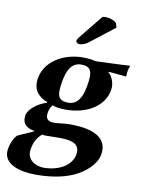

<svg xmlns="http://www.w3.org/2000/svg" viewBox="-128 -746 787 1051"><g transform="rotate(10 265.5 -220.0)"><path d="M471.2 -289C472.2 -294.7 472.7 -300.5 472.7 -306.4C472.7 -336.5 460 -368.1 437.1 -385.6C466.8 -385.1 502.3 -379.4 536.7 -377L540.2 -380C539.8 -389 540.4 -398 542 -407C543.6 -416 546.5 -427 550.1 -436L547.6 -439C499.1 -434.9 435.7 -434.3 360.4 -430.4C343.5 -436 311.1 -439 289.6 -439C181.6 -439 82.4 -381 65.5 -285C63.9 -276.1 63.2 -267.8 63.2 -260.3C63.2 -220.3 83 -198.1 102 -183C114.9 -172.6 138.3 -165 138.3 -165L135.4 -160C88.3 -145 39 -106.8 33.3 -74C32.2 -68.2 31.7 -62.6 31.7 -57.4C31.7 -24.7 52 -3.3 98.5 4C74.5 17.6 33.6 32 7.1 46C-13.8 68 -24.3 99.2 -28.7 124C-29.7 130.1 -30.2 135.8 -30.2 141.3C-30.2 214.6 61.3 238 144.2 238C209.5 238 286.7 230.2 352.4 200.5C416.5 171.5 469.8 121.4 479.2 68C480.7 59.6 481.4 51.8 481.4 44.4C481.4 -48.8 369.1 -66 283.8 -66C266.8 -66 243.5 -64 220 -61C205.8 -60 205.6 -59 200.6 -59C175.7 -59 149.9 -63 149.9 -94.2C149.9 -98 150.2 -102.3 151.1 -107C153.9 -123.1 156.5 -135 170.5 -152C183.8 -146 210 -141 244.1 -141C360.1 -141 454.8 -195.9 471.2 -289ZM338 -288C325.5 -217 299.1 -181 251.1 -181C207.7 -181 193.3 -199.3 193.3 -236.2C193.3 -251.1 195.6 -269 199.3 -290C211 -356 234.6 -399 286.6 -399C329.5 -399 344.1 -380.6 344.1 -342.7C344.1 -327.6 341.8 -309.4 338 -288ZM141.4 16C147.6 16.8 155 18 164 18C193.5 18 220.4 17 234.2 17C285.7 17 346.6 21.1 346.6 75.5C346.6 80.3 346.1 85.4 345.2 91C334.4 152 266.2 193 180.2 193C149 193 92.4 175.4 92.4 120.1C92.4 115 92.9 109.7 93.9 104C99.7 70.9 110.6 43 141.4 16ZM355.4 -676 249.3 -545C241.9 -536.2 237 -526.6 237 -520.2C237 -514.3 247.9 -507 255.6 -507C265.6 -507 285.3 -511 301.4 -523L440.5 -631L434.5 -654C428.3 -664 401.8 -678 371.8 -678C366.8 -678 358.6 -677 355.4 -676Z"/></g></svg>

Font: Linux Biolinum O 
Style: Bold Italic
Weight: 700
Designer: Philipp H. Poll
Foundry: Philipp H. Poll
Version: Version 1.3.2